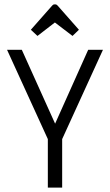

<svg xmlns="http://www.w3.org/2000/svg" viewBox="-20 -851 499 871"><path d="M447 -625 262 -220V0H197V-220L12 -625H79L230 -290L380 -625ZM120 -716 217 -826Q222 -831 225 -831H233Q236 -831 241 -826L338 -716L309 -688L229 -749L150 -688Z"/></svg>

Font: Changa ExtraLight
Style: Regular
Weight: 275
Designer: Eduardo Rodriguez Tunni
Foundry: Eduardo Rodriguez Tunni
Version: Version 2.002; ttfautohint (v1.5) -l 8 -r 50 -G 200 -x 14 -H